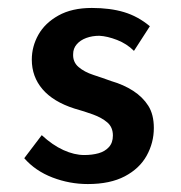

<svg xmlns="http://www.w3.org/2000/svg" viewBox="-20 -454 455 483"><path d="M201 9Q155 9 112 -7.5Q69 -24 41 -56L85 -114Q112 -89 139.5 -76.5Q167 -64 192 -64Q212 -64 228 -68.5Q244 -73 254 -84Q264 -95 264 -113Q264 -134 250 -146Q236 -158 214 -166Q192 -174 167 -181Q114 -198 87 -229.5Q60 -261 60 -304Q60 -337 76.5 -366.5Q93 -396 127 -415Q161 -434 211 -434Q257 -434 292 -423.5Q327 -413 357 -388L317 -326Q299 -344 274.5 -353.5Q250 -363 230 -364Q212 -364 197 -358.5Q182 -353 173 -342.5Q164 -332 164 -318Q163 -298 177.5 -285.5Q192 -273 215 -265.5Q238 -258 260 -250Q291 -241 315 -225.5Q339 -210 353 -188Q367 -166 367 -132Q367 -95 349 -62.5Q331 -30 294 -10.5Q257 9 201 9Z"/></svg>

Font: Josefin Sans Medium
Style: Regular
Weight: 500
Designer: Santiago Orozco
Foundry: Typemade
Version: Version 2.001